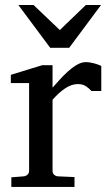

<svg xmlns="http://www.w3.org/2000/svg" viewBox="-20 -740 431 760"><path d="M341.8 -379.9Q332 -391.1 319.3 -399.2Q306.6 -407.2 288.1 -407.2Q263.7 -407.2 238.8 -390.9Q213.9 -374.5 188 -345.2V-64Q188 -54.7 193.8 -48.8Q199.7 -43 209 -42L274.9 -39.1V0H24.9V-38.1L74.2 -42Q83 -43 89.1 -48.8Q95.2 -54.7 95.2 -64V-411.1H22.9V-443.8L147 -481.9H188V-393.1Q198.7 -404.8 214.1 -422.1Q229.5 -439.5 247.1 -455.6Q264.6 -471.7 283.4 -482.9Q302.2 -494.1 319.8 -494.1Q327.6 -494.1 336.4 -492.7Q345.2 -491.2 353.5 -489Q361.8 -486.8 368.9 -484.1Q376 -481.4 380.9 -479V-379.9ZM253.9 -550.8H178.7L52.7 -720.2H112.8L216.8 -621.1L319.8 -720.2H379.9Z"/></svg>

Font: Charis SIL Am
Style: Regular
Weight: 400
Foundry: SIL International
Version: Version 5.000